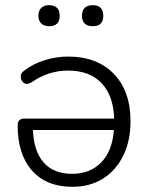

<svg xmlns="http://www.w3.org/2000/svg" viewBox="-20 -712 576 740"><path d="M338 -611Q296 -611 296 -651Q296 -692 338 -692Q378 -692 378 -651Q378 -611 338 -611ZM169 -611Q150 -611 139 -621.5Q128 -632 128 -651Q128 -671 139 -681.5Q150 -692 169 -692Q210 -692 210 -651Q210 -611 169 -611ZM259 8Q159 8 103.5 -54.5Q48 -117 48 -229Q48 -255 74 -255H420Q417 -344 371 -392Q325 -440 242 -440Q205 -440 170 -429Q135 -418 102 -395Q84 -384 72.5 -392Q61 -400 60 -415.5Q59 -431 74 -440Q107 -466 152 -480Q197 -494 242 -494Q354 -494 418.5 -427.5Q483 -361 483 -245Q483 -168 454.5 -111Q426 -54 376 -23Q326 8 259 8ZM419 -211H107Q110 -129 148.5 -85.5Q187 -42 258 -42Q327 -42 370 -86Q413 -130 419 -211Z"/></svg>

Font: Chiron GoRound TC L
Style: Regular
Weight: 300
Designer: Ryoko NISHIZUKA 西塚涼子 (kana, bopomofo & ideographs); Paul D. Hunt (Latin, Greek & Cyrillic); Sandoll Communications 산돌커뮤니
Foundry: Adobe
Version: Version 1.000;hotconv 1.1.1;makeotfexe 2.6.0